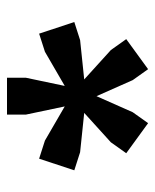

<svg xmlns="http://www.w3.org/2000/svg" viewBox="34 -814 453 562"><g transform="rotate(-90 261.0 -532.5)"><path d="M396 -435 428 -390 340 -326 308 -371 261 -477 214 -371 182 -326 94 -390 126 -435 212 -513 97 -525 44 -542 78 -645 131 -628 231 -570 207 -684V-739H315V-684L291 -570L391 -628L444 -645L478 -542L425 -525L310 -513Z"/></g></svg>

Font: Changa Medium
Style: Regular
Weight: 500
Designer: Eduardo Rodriguez Tunni
Foundry: Eduardo Rodriguez Tunni
Version: Version 2.002; ttfautohint (v1.5) -l 8 -r 50 -G 150 -x 14 -H